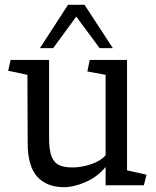

<svg xmlns="http://www.w3.org/2000/svg" viewBox="-20 -770 647 798"><path d="M297 -701 201 -570H146L262 -749V-750H333L332 -749L449 -570H394ZM94 -459 14 -476 24 -521H184V-196Q184 -146 194.5 -119.5Q205 -93 226.5 -83.5Q248 -74 280 -74Q320 -74 360 -88Q400 -102 419 -125V-459L343 -473L353 -521H508V-62L589 -44L578 0H419V-76Q385 -35 336 -13.5Q287 8 246 8Q174 8 134.5 -36Q95 -80 95 -176Z"/></svg>

Font: Brawler
Style: Regular
Weight: 400
Designer: Oleg Frolov, Haley Fiege
Foundry: Oleg Frolov, Haley Fiege
Version: Version 1.101; ttfautohint (v1.8.3)